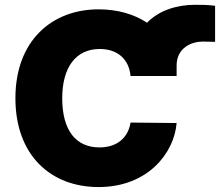

<svg xmlns="http://www.w3.org/2000/svg" viewBox="-20 -755 899 785"><path d="M702.1 -444.3V-487.3C702.1 -560.5 764.6 -585 808.6 -585L859.4 -584V-731.4C827.1 -735.4 804.7 -735.4 776.4 -735.4C699.7 -735.4 627.9 -710.4 581.1 -662.1C527.3 -697.8 459.5 -716.8 382.8 -716.8C192.4 -716.8 43 -588.9 43 -353.5C43 -119.1 188.5 9.8 382.8 9.8C585.9 9.8 692.4 -130.9 702.1 -252L513.7 -253.9C503.9 -191.4 458 -152.3 386.7 -152.3C291 -152.3 234.4 -220.7 234.4 -353.5C234.4 -479.5 290 -554.7 387.7 -554.7C462.9 -554.7 507.8 -510.7 513.7 -444.3Z"/></svg>

Font: Pretendard Black
Style: Regular
Weight: 900
Designer: Base glyphs from Inter by Rasmus Andersson; Hangeul glyphs from Noto Sans CJK(Source Han Sans) by Jang Soo-young and Kan
Foundry: Kil Hyung-jin
Version: Version 1.309;Glyphs 3.2 (3225)